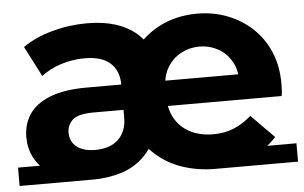

<svg xmlns="http://www.w3.org/2000/svg" viewBox="-46 -610 1088 687"><g transform="rotate(-5 498.0 -266.5)"><path d="M263 13Q157 13 97 -34.5Q37 -82 37 -159Q37 -205 60.5 -240.5Q84 -276 135 -296.5Q186 -317 268 -317H408V-226H285Q229 -226 209 -207.5Q189 -189 189 -162Q189 -129 213 -110.5Q237 -92 279 -92Q333 -92 362.5 -120.5Q392 -149 392 -198V-316Q392 -366 361.5 -394Q331 -422 269 -422Q225 -422 183.5 -408.5Q142 -395 113 -372L57 -481Q101 -512 162.5 -529Q224 -546 288 -546Q375 -546 433 -514Q491 -482 515 -420L448 -423Q483 -480 545 -513Q607 -546 684 -546Q742 -546 792.5 -526.5Q843 -507 881.5 -471Q920 -435 941.5 -384.5Q963 -334 963 -271Q963 -258 962.5 -246.5Q962 -235 960 -226H529V-317H858L814 -289Q814 -335 795.5 -365.5Q777 -396 747 -412Q717 -428 682 -428Q647 -428 616.5 -412Q586 -396 567 -365Q548 -334 548 -287V-263Q548 -216 567 -182Q586 -148 621.5 -129.5Q657 -111 705 -111Q746 -111 779.5 -125Q813 -139 842 -165L924 -82Q882 -36 826 -11.5Q770 13 699 13Q641 13 586.5 -4.5Q532 -22 489 -60Q446 -98 420 -160L504 -159Q487 -93 450 -55Q413 -17 364 -2Q315 13 263 13ZM-2 -53H263V13H-2ZM699 -53H998V13H699Z"/></g></svg>

Font: Montserrat Underline Thin
Style: Bold
Weight: 700
Version: Version 9.000